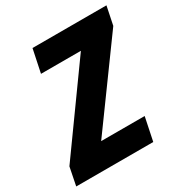

<svg xmlns="http://www.w3.org/2000/svg" viewBox="-204 -840 921 967"><g transform="rotate(-30 256.0 -357.0)"><path d="M-38 0H410L438 -135H185L528 -607L550 -714H120L92 -580H324L-17 -105Z"/></g></svg>

Font: Noto Sans SemiCondensed ExtraBold
Style: Italic
Weight: 800
Width: 4
Italic angle: -12°
Designer: Monotype Design Team
Foundry: Monotype Imaging Inc.
Version: Version 2.013